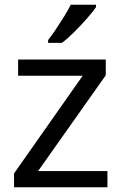

<svg xmlns="http://www.w3.org/2000/svg" viewBox="-20 -786 510 806"><path d="M431 0H39V-58L327 -468H56V-536H424V-470L140 -68H431ZM383 -756Q371 -738 346 -709.5Q321 -681 292.5 -652.5Q264 -624 240 -606H182V-618Q197 -637 214.5 -663Q232 -689 249 -716.5Q266 -744 277 -766H383Z"/></svg>

Font: Noto Sans
Style: Regular
Weight: 400
Designer: Monotype Design Team
Foundry: Monotype Imaging Inc.
Version: Version 2.007